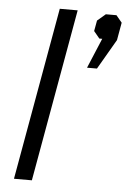

<svg xmlns="http://www.w3.org/2000/svg" viewBox="-52 -753 526 791"><g transform="rotate(5 211.0 -357.0)"><path d="M163 -714H237L110 0H36ZM348 -606H336L312 -635L320 -679L354 -708H398L422 -679L409 -606L337 -482H296Z"/></g></svg>

Font: Chakra Petch
Style: Italic
Weight: 400
Italic angle: -10°
Designer: Katatrad Aksorn Co.,Ltd.
Foundry: Cadson Demak Co.,Ltd.
Version: Version 1.000; ttfautohint (v1.6)